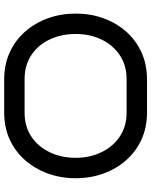

<svg xmlns="http://www.w3.org/2000/svg" viewBox="80 -820 740 941"><g transform="rotate(-90 450.5 -350.0)"><path d="M854 -350Q854 -277 831 -213.5Q808 -150 765.5 -102Q723 -54 663.5 -27Q604 0 532 0H369Q296 0 237 -27Q178 -54 135.5 -102Q93 -150 70 -213.5Q47 -277 47 -350Q47 -422 70 -485.5Q93 -549 135.5 -597.5Q178 -646 237 -673Q296 -700 369 -700H532Q604 -700 663.5 -673Q723 -646 765.5 -597.5Q808 -549 831 -485.5Q854 -422 854 -350ZM754 -350Q754 -419 727.5 -476Q701 -533 651 -566.5Q601 -600 532 -600H369Q300 -600 250.5 -566.5Q201 -533 174 -476Q147 -419 147 -350Q147 -281 174 -224.5Q201 -168 250.5 -134Q300 -100 369 -100H532Q601 -100 651 -134Q701 -168 727.5 -224.5Q754 -281 754 -350Z"/></g></svg>

Font: Bruno Ace
Style: Regular
Weight: 400
Version: Version 1.100; ttfautohint (v1.8.4.7-5d5b);gftools[0.9.27]